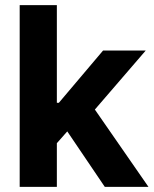

<svg xmlns="http://www.w3.org/2000/svg" viewBox="-20 -727 598 747"><path d="M56.6 -707H201.2V-327.1H209L380.9 -530.3H546.9L349.1 -300.8L557.6 0H387.7L241.7 -215.8L201.2 -169.9V0H56.6Z"/></svg>

Font: Pretendard
Style: Bold
Weight: 700
Designer: Base glyphs from Inter by Rasmus Andersson; Hangeul glyphs from Noto Sans CJK(Source Han Sans) by Jang Soo-young and Kan
Foundry: Kil Hyung-jin
Version: Version 1.309